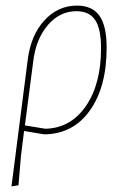

<svg xmlns="http://www.w3.org/2000/svg" viewBox="-20 -477 445 686"><path d="M21 189 79 -263Q90 -351 138.5 -404Q187 -457 255 -457Q310 -457 335.5 -420.5Q361 -384 361 -307Q361 -166 301 -82Q241 2 138 3L66 -9L55 79L46 185ZM99 -260 69 -29 142 -17Q232 -19 286.5 -97.5Q341 -176 341 -305Q341 -374 320 -405.5Q299 -437 253 -437Q194 -437 151.5 -388Q109 -339 99 -260Z"/></svg>

Font: Alegreya Sans SC Thin
Style: Italic
Weight: 100
Italic angle: -7°
Designer: Juan Pablo del Peral
Foundry: Huerta Tipografica
Version: Version 2.007